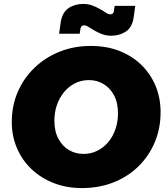

<svg xmlns="http://www.w3.org/2000/svg" viewBox="-20 -946 850 978"><path d="M398 12Q318 12 252.5 -14Q187 -40 139.5 -85.5Q92 -131 66 -192.5Q40 -254 40 -324Q40 -408 71 -479Q102 -550 157.5 -602.5Q213 -655 285.5 -683.5Q358 -712 442 -712Q524 -712 589.5 -686Q655 -660 701.5 -614Q748 -568 773 -507Q798 -446 798 -375Q798 -291 768 -220.5Q738 -150 684 -97.5Q630 -45 557 -16.5Q484 12 398 12ZM405 -162Q444 -162 476.5 -178.5Q509 -195 532.5 -223.5Q556 -252 568.5 -289.5Q581 -327 581 -368Q581 -423 560.5 -461Q540 -499 506.5 -518.5Q473 -538 433 -538Q394 -538 361.5 -521.5Q329 -505 305.5 -476Q282 -447 269.5 -410Q257 -373 257 -332Q257 -277 277.5 -239Q298 -201 331.5 -181.5Q365 -162 405 -162ZM546 -764Q530 -764 515.5 -767.5Q501 -771 488 -777Q475 -783 463 -789Q447 -798 433 -807.5Q419 -817 408 -817Q401 -817 396.5 -813Q392 -809 390 -801L386 -774H281L289 -831Q297 -883 329 -904.5Q361 -926 404 -926Q428 -926 449 -918.5Q470 -911 487 -901Q504 -892 517.5 -882.5Q531 -873 542 -873Q550 -873 554.5 -877Q559 -881 560 -889L564 -916H669L661 -859Q654 -807 621.5 -785.5Q589 -764 546 -764Z"/></svg>

Font: MuseoModerno Thin Black
Style: Italic
Weight: 900
Italic angle: -9°
Version: Version 1.003